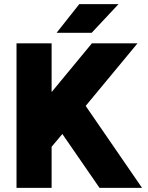

<svg xmlns="http://www.w3.org/2000/svg" viewBox="-20 -910 718 930"><path d="M60 0H230V-199L282 -261L462 0H668L395 -397L646 -700H425L230 -464V-700H60ZM254 -751H424L554 -890H364Z"/></svg>

Font: Unageo
Style: Black
Weight: 900
Designer: Richard Sepsi
Foundry: Richard Sepsi
Version: Version 2.000